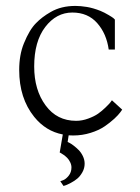

<svg xmlns="http://www.w3.org/2000/svg" viewBox="-20 -446 466 639"><path d="M231 -426.3Q248 -426.3 269 -422.9Q290 -419.4 314.5 -409.7Q326.7 -404.8 342.3 -395.5Q354.5 -388.2 357.4 -385.7Q360.8 -382.8 362.3 -380.9V-281.2H341.8Q334.5 -334 303.5 -369.1Q272.5 -404.3 220.7 -404.3Q167.5 -404.3 130.6 -356.2Q93.8 -308.1 93.8 -224.6Q93.8 -146.5 131.8 -95.2Q169.4 -43.9 233.4 -43.9Q253.4 -43.9 273.4 -51.3Q293.5 -58.6 306.4 -67.6Q319.3 -76.7 331.3 -88.4Q343.3 -100.1 346.9 -104.7Q350.6 -109.4 352.5 -112.3L386.7 -81.1L380.4 -72.3Q374 -63.5 360.4 -50.8Q344.7 -36.6 328.1 -25.4Q308.6 -12.2 281.7 -3.9Q253.9 4.9 223.6 4.9Q215.8 4.9 208.5 4.4L205.1 26.4L210.9 29.3Q216.8 32.2 225.1 38.6Q233.4 44.9 241.7 53.2Q250 61.5 255.9 73.7Q261.7 85.9 261.7 98.6Q261.7 113.8 254.2 127.2Q246.6 140.6 237.3 148.4Q228 156.2 215.8 162.6Q203.6 168.9 199.2 170.4L191.4 172.9L180.7 157.2L189.9 153.8Q199.2 150.4 208.5 138.9Q217.8 127.4 217.8 111.3Q217.8 102.5 213.6 94Q209.5 85.4 204.3 80.1Q199.2 74.7 192.4 69.8Q184.6 64.5 182.6 63.5Q180.2 62.5 178.7 61.5Q178.7 60.5 189 1.5Q132.3 -9.3 93.8 -57.1Q43.9 -119.1 43.9 -212.9Q43.9 -263.7 59.6 -301.8Q78.1 -347.2 99.6 -368.7Q119.1 -389.2 148.9 -406.2Q183.6 -426.3 231 -426.3Z"/></svg>

Font: Buda Light
Style: Regular
Weight: 300
Version: Version 1.003